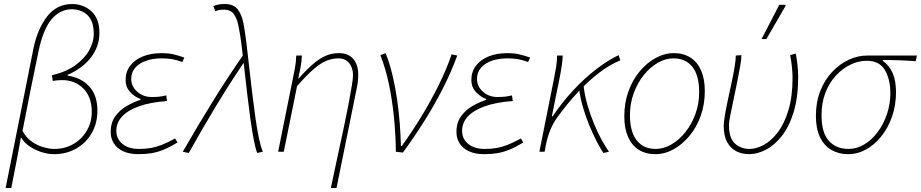

<svg xmlns="http://www.w3.org/2000/svg" viewBox="-20 -754 4576 954"><path d="M8 180 146 -512Q166 -610 214 -672Q262 -734 338 -734Q394 -734 434 -698Q474 -662 474 -590Q474 -525 433.5 -470.5Q393 -416 316 -382V-378Q382 -369 423 -325Q464 -281 464 -204Q464 -142 436 -93Q408 -44 359 -16Q310 12 248 12Q219 12 187 2Q155 -8 127.5 -26.5Q100 -45 84 -72Q73 -8 61 53Q49 114 36 180ZM250 -14Q303 -14 345 -38.5Q387 -63 411.5 -105Q436 -147 436 -198Q436 -272 394.5 -314Q353 -356 288 -356Q277 -356 266 -355Q255 -354 242 -352L238 -380Q310 -397 356 -431Q402 -465 424 -506Q446 -547 446 -584Q446 -649 415 -678.5Q384 -708 336 -708Q279 -708 237 -659Q195 -610 172 -502Q152 -406 132 -307.5Q112 -209 92 -104Q109 -71 136.5 -51.5Q164 -32 194.5 -23Q225 -14 250 -14Z M668 12Q624 12 593 -2Q562 -16 546 -41Q530 -66 530 -98Q530 -145 553 -176.5Q576 -208 610 -227.5Q644 -247 678 -258V-262Q648 -273 626 -297.5Q604 -322 604 -356Q604 -397 626.5 -427Q649 -457 689.5 -473.5Q730 -490 784 -490Q816 -490 840 -484.5Q864 -479 896 -468L886 -446Q855 -457 833 -460.5Q811 -464 782 -464Q741 -464 707 -452.5Q673 -441 652.5 -418Q632 -395 632 -362Q632 -325 661.5 -298.5Q691 -272 734 -272Q754 -272 769 -273.5Q784 -275 806 -280L810 -252Q727 -246 671 -226Q615 -206 586.5 -175Q558 -144 558 -104Q558 -64 588.5 -39Q619 -14 670 -14Q703 -14 729 -18.5Q755 -23 783.5 -34Q812 -45 850 -66L862 -46Q824 -23 793.5 -10.5Q763 2 733.5 7Q704 12 668 12Z M1258 6Q1249 -17 1240.5 -61.5Q1232 -106 1224 -164Q1216 -222 1208.5 -286Q1201 -350 1194 -413.5Q1187 -477 1180 -532Q1173 -586 1165 -625Q1157 -664 1141 -685Q1125 -706 1094 -706Q1079 -706 1070 -704.5Q1061 -703 1050 -698L1040 -724Q1052 -729 1065.5 -731.5Q1079 -734 1098 -734Q1141 -734 1161.5 -707Q1182 -680 1190 -636.5Q1198 -593 1204 -544Q1211 -487 1218 -422.5Q1225 -358 1233 -293Q1241 -228 1249 -170Q1257 -112 1266.5 -67.5Q1276 -23 1286 0ZM888 0Q962 -128 1035 -246.5Q1108 -365 1192 -486L1196 -450Q1123 -342 1054.5 -229Q986 -116 918 6Z M1624 180Q1641 98 1657.5 22.5Q1674 -53 1688 -119Q1702 -185 1712 -238Q1722 -291 1728 -327.5Q1734 -364 1734 -380Q1734 -418 1714.5 -441Q1695 -464 1662 -464Q1632 -464 1603 -452.5Q1574 -441 1539 -411Q1504 -381 1456 -326L1390 0H1362L1434 -358Q1440 -387 1445.5 -416Q1451 -445 1452 -478H1480Q1479 -448 1473 -417.5Q1467 -387 1462 -364H1464Q1505 -410 1537.5 -437.5Q1570 -465 1600 -477.5Q1630 -490 1664 -490Q1711 -490 1735.5 -461Q1760 -432 1760 -382Q1760 -366 1758 -348.5Q1756 -331 1751 -308L1652 180Z M1947 0Q1946 -86 1937.5 -171.5Q1929 -257 1912.5 -335.5Q1896 -414 1870 -480L1896 -490Q1916 -440 1930 -381Q1944 -322 1953 -260Q1962 -198 1966.5 -138.5Q1971 -79 1972 -28H1976Q2024 -94 2071.5 -171.5Q2119 -249 2159 -329.5Q2199 -410 2224 -484L2252 -478Q2222 -396 2180.5 -314.5Q2139 -233 2089 -153.5Q2039 -74 1982 4Z M2386 12Q2342 12 2311 -2Q2280 -16 2264 -41Q2248 -66 2248 -98Q2248 -145 2271 -176.5Q2294 -208 2328 -227.5Q2362 -247 2396 -258V-262Q2366 -273 2344 -297.5Q2322 -322 2322 -356Q2322 -397 2344.5 -427Q2367 -457 2407.5 -473.5Q2448 -490 2502 -490Q2534 -490 2558 -484.5Q2582 -479 2614 -468L2604 -446Q2573 -457 2551 -460.5Q2529 -464 2500 -464Q2459 -464 2425 -452.5Q2391 -441 2370.5 -418Q2350 -395 2350 -362Q2350 -325 2379.5 -298.5Q2409 -272 2452 -272Q2472 -272 2487 -273.5Q2502 -275 2524 -280L2528 -252Q2445 -246 2389 -226Q2333 -206 2304.5 -175Q2276 -144 2276 -104Q2276 -64 2306.5 -39Q2337 -14 2388 -14Q2421 -14 2447 -18.5Q2473 -23 2501.5 -34Q2530 -45 2568 -66L2580 -46Q2542 -23 2511.5 -10.5Q2481 2 2451.5 7Q2422 12 2386 12Z M2660 0 2732 -360Q2738 -389 2743 -420Q2748 -451 2748 -478H2776Q2776 -462 2772 -433Q2768 -404 2762 -374L2722 -176H2726Q2773 -246 2829 -306Q2885 -366 2943 -410.5Q3001 -455 3054 -480L3062 -454Q3010 -433 2957 -392.5Q2904 -352 2851.5 -296Q2799 -240 2750 -172Q2729 -144 2714.5 -108.5Q2700 -73 2692 -32L2686 0ZM2978 6Q2963 -16 2945 -51Q2927 -86 2909 -129Q2891 -172 2877.5 -218Q2864 -264 2858 -307L2880 -326Q2885 -280 2899 -232Q2913 -184 2931.5 -139Q2950 -94 2970 -58Q2990 -22 3006 0Z M3236 12Q3188 12 3153.5 -10Q3119 -32 3100.5 -74Q3082 -116 3082 -176Q3082 -243 3102.5 -300Q3123 -357 3158.5 -399.5Q3194 -442 3238 -466Q3282 -490 3328 -490Q3376 -490 3410.5 -468Q3445 -446 3463.5 -404Q3482 -362 3482 -302Q3482 -235 3461.5 -178Q3441 -121 3405.5 -78.5Q3370 -36 3326.5 -12Q3283 12 3236 12ZM3238 -14Q3278 -14 3316.5 -36.5Q3355 -59 3386 -98Q3417 -137 3435.5 -188Q3454 -239 3454 -296Q3454 -379 3420.5 -421.5Q3387 -464 3326 -464Q3286 -464 3247.5 -441.5Q3209 -419 3178 -380Q3147 -341 3128.5 -290Q3110 -239 3110 -182Q3110 -100 3143.5 -57Q3177 -14 3238 -14Z M3702 12Q3666 12 3637.5 -3Q3609 -18 3592.5 -49Q3576 -80 3576 -128Q3576 -148 3582 -182.5Q3588 -217 3597 -259Q3606 -301 3615 -343Q3624 -385 3630 -420.5Q3636 -456 3636 -478L3664 -480Q3664 -460 3657.5 -423.5Q3651 -387 3642 -342.5Q3633 -298 3624 -255.5Q3615 -213 3608.5 -180Q3602 -147 3602 -134Q3602 -67 3632 -40.5Q3662 -14 3704 -14Q3738 -14 3775 -34Q3812 -54 3844.5 -96.5Q3877 -139 3897.5 -206.5Q3918 -274 3918 -368Q3918 -392 3914.5 -424.5Q3911 -457 3906 -480L3934 -488Q3939 -463 3942.5 -430.5Q3946 -398 3946 -374Q3946 -271 3923.5 -197.5Q3901 -124 3864.5 -78Q3828 -32 3785.5 -10Q3743 12 3702 12ZM3764 -560 3852 -730H3882L3884 -726L3788 -560Z M4194 12Q4147 12 4111 -9Q4075 -30 4054.5 -72Q4034 -114 4034 -178Q4034 -247 4056 -302.5Q4078 -358 4115 -397Q4152 -436 4197 -457Q4242 -478 4288 -478H4536L4530 -450Q4489 -453 4448.5 -454.5Q4408 -456 4366 -456V-452Q4398 -430 4415 -391.5Q4432 -353 4432 -296Q4432 -231 4412.5 -175Q4393 -119 4359.5 -77Q4326 -35 4283.5 -11.5Q4241 12 4194 12ZM4196 -14Q4237 -14 4274.5 -36.5Q4312 -59 4341 -98Q4370 -137 4387 -187Q4404 -237 4404 -291Q4404 -359 4377 -405.5Q4350 -452 4286 -452Q4245 -452 4205 -432.5Q4165 -413 4132.5 -377.5Q4100 -342 4081 -292.5Q4062 -243 4062 -182Q4062 -94 4098.5 -54Q4135 -14 4196 -14Z"/></svg>

Font: Source Sans 3 ExtraLight
Style: Italic
Weight: 250
Italic angle: -11°
Designer: Paul D. Hunt
Foundry: Adobe
Version: Version 3.046;hotconv 1.0.118;makeotfexe 2.5.65603